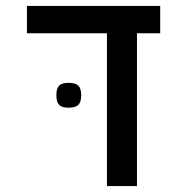

<svg xmlns="http://www.w3.org/2000/svg" viewBox="-20 -629 640 649"><path d="M341.5 -516.5H71V-609H521.5V-516.5H443V0H341.5ZM170.5 -307Q170.5 -330 179.8 -339.5Q189 -349 211.5 -349Q235 -349 244.8 -339.5Q254.5 -330 254.5 -307Q254.5 -284 244.8 -274.5Q235 -265 211.5 -265Q189 -265 179.8 -274.5Q170.5 -284 170.5 -307Z"/></svg>

Font: JuliaMono Medium
Style: Regular
Weight: 500
Monospace: yes
Designer: cormullion
Foundry: corm
Version: Version 0.054; ttfautohint (v1.8.4)